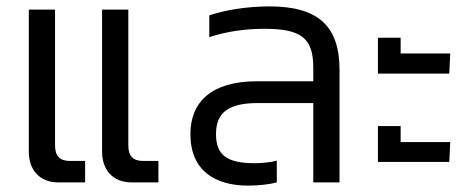

<svg xmlns="http://www.w3.org/2000/svg" viewBox="-20 -570 1477 600"><path d="M70 -540V-96C70 -39 104 0 162 0H246V-67H199C167 -67 152 -82 152 -116V-540ZM299 -540V-96C299 -39 333 0 391 0H475V-67H428C396 -67 381 -82 381 -116V-540Z M807 -480C924 -480 959 -449 959 -358V-316H782C642 -316 575 -252 575 -151C575 -36 653 10 755 10C791 10 822 6 845 0V-68C827 -63 801 -60 777 -60C692 -60 655 -83 655 -151C655 -220 696 -248 787 -248H959V0H1041V-352C1041 -489 974 -550 822 -550C754 -550 684 -539 634 -522V-454C689 -472 747 -480 807 -480Z M1161 -452V-340H1384L1387 -403H1232V-452ZM1161 -176V-64H1384L1387 -126H1232V-176Z"/></svg>

Font: Kanit Light
Style: Regular
Weight: 300
Designer: Katatrad Team
Foundry: CadsonDemak
Version: Version 1.000;PS 001.000;hotconv 1.0.88;makeotf.lib2.5.64775